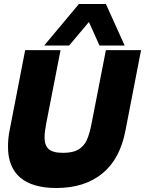

<svg xmlns="http://www.w3.org/2000/svg" viewBox="-20 -931 726 961"><path d="M20 -197Q20 -239 28 -278L106 -680H283L211 -311Q203 -269 203 -243Q203 -204 223.5 -185Q244 -166 296 -166Q345 -166 372.5 -182.5Q400 -199 414 -229Q428 -259 438 -311L510 -680H686L608 -278Q581 -135 492 -62.5Q403 10 262 10Q143 10 81.5 -42Q20 -94 20 -197ZM375 -911H510L604 -703H478L425 -821L326 -703H201Z"/></svg>

Font: Teachers ExtraBold
Style: Italic
Weight: 800
Designer: Alfredo Marco Pradil & Chank Diesel
Version: Version 0.009